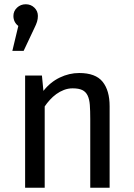

<svg xmlns="http://www.w3.org/2000/svg" viewBox="-20 -882 629 902"><path d="M98 0V-527H177L184 -455Q216 -496 260.5 -517.5Q305 -539 352 -539Q429 -539 462 -498Q495 -457 495 -383V0H404V-323Q404 -362 402 -389Q400 -416 391.5 -433.5Q383 -451 366.5 -459Q350 -467 321 -467Q300 -467 280.5 -459.5Q261 -452 244.5 -440Q228 -428 214 -412.5Q200 -397 190 -382V0ZM43 -807Q43 -830 60 -846Q77 -862 101 -862Q125 -862 141.5 -846Q158 -830 158 -807Q158 -793 154 -780Q150 -767 141 -749L91 -643H38L66 -760Q43 -778 43 -807Z"/></svg>

Font: Feura Sans
Style: Regular
Weight: 400
Designer: Carrois Corporate & Edenspiekermann
Foundry: Carrois Corporate GbR & Edenspiekermann AG
Version: Version 1.001